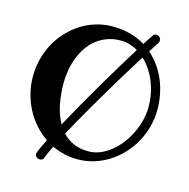

<svg xmlns="http://www.w3.org/2000/svg" viewBox="-118 -856 1034 1053"><g transform="rotate(15 399.0 -329.0)"><path d="M199.2 84Q189.9 84 181.4 77.4Q172.9 70.8 172.9 60.1Q172.9 57.6 173.3 55.4Q173.8 53.2 174.8 50.8Q180.2 35.6 189.5 15.9Q198.7 -3.9 210.9 -27.8Q173.8 -53.2 143.3 -87.4Q112.8 -121.6 91.3 -162.6Q69.8 -203.6 57.9 -250.2Q45.9 -296.9 45.9 -347.2Q45.9 -398.9 58.6 -447.3Q71.3 -495.6 94.2 -537.4Q117.2 -579.1 149.7 -613.5Q182.1 -647.9 221.2 -672.6Q260.3 -697.3 305.4 -710.7Q350.6 -724.1 398.9 -724.1Q454.1 -724.1 500.5 -711.2Q546.9 -698.2 585 -674.8Q595.7 -692.4 605 -706.3Q614.3 -720.2 622.1 -731Q627.4 -742.2 642.1 -742.2Q654.3 -742.2 661.1 -733.9Q668 -725.6 668 -715.8Q668 -711.9 666 -707.5Q664.1 -703.1 664.1 -702.1L626 -644Q657.2 -616.7 681.2 -583Q705.1 -549.3 720.9 -511Q736.8 -472.7 744.9 -431.2Q752.9 -389.6 752.9 -347.2Q752.9 -295.9 740 -248.3Q727.1 -200.7 703.9 -158.7Q680.7 -116.7 647.9 -82Q615.2 -47.4 575.9 -22.5Q536.6 2.4 491.7 16.1Q446.8 29.8 398.9 29.8Q359.9 29.8 323.5 21.2Q287.1 12.7 253.9 -2.9Q243.7 17.6 235.6 35.2Q227.5 52.7 222.2 66.9Q222.2 75.2 214.4 79.6Q206.5 84 199.2 84ZM702.1 -347.2Q702.1 -386.7 694.8 -423.3Q687.5 -460 674.1 -492.4Q660.6 -524.9 641.8 -552.7Q623 -580.6 600.1 -602.1Q578.1 -566.9 553 -526.4Q527.8 -485.8 501.5 -441.9Q475.1 -397.9 448 -352.3Q420.9 -306.6 394.5 -261.2Q368.2 -215.8 343.5 -172.1Q318.8 -128.4 297.9 -88.9Q324.2 -60.1 360.6 -43.9Q397 -27.8 445.8 -27.8Q480.5 -27.8 512.9 -41.5Q545.4 -55.2 574 -78.4Q602.5 -101.6 626.2 -133.1Q649.9 -164.6 666.7 -200Q683.6 -235.4 692.9 -273.2Q702.1 -311 702.1 -347.2ZM217.8 -355Q217.8 -295.4 228.8 -237.5Q239.7 -179.7 266.1 -132.8Q298.8 -192.9 337.2 -260.3Q375.5 -327.6 414.6 -394.3Q453.6 -460.9 491 -522.7Q528.3 -584.5 559.1 -633.8Q536.1 -646.5 512 -653.8Q487.8 -661.1 462.9 -661.1Q419.9 -661.1 385.3 -648.4Q350.6 -635.7 323.5 -614Q296.4 -592.3 276.4 -562.5Q256.3 -532.7 243.4 -498.8Q230.5 -464.8 224.1 -428Q217.8 -391.1 217.8 -355Z"/></g></svg>

Font: Ribeye
Style: Regular
Weight: 400
Designer: Astigmatic (AOETI)
Foundry: Astigmatic (AOETI)
Version: Version 1.000